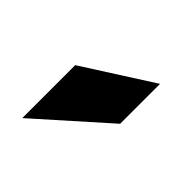

<svg xmlns="http://www.w3.org/2000/svg" viewBox="-33 -873 397 397"><g transform="rotate(-45 165.5 -674.5)"><path d="M276.9 -598.6H160.2L25.4 -750H180.2Z"/></g></svg>

Font: TypoPRO Roboto
Style: Bold
Weight: 700
Designer: Google
Version: Version 2.136; 2016